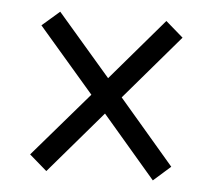

<svg xmlns="http://www.w3.org/2000/svg" viewBox="-39 -604 542 492"><g transform="rotate(5 232.5 -358.0)"><path d="M97 -153 52 -192 195 -358 52 -524 97 -563 234 -404 370 -563 415 -524 273 -358 415 -192 371 -153 234 -313Z"/></g></svg>

Font: Noto Serif Armenian Condensed Medium
Style: Regular
Weight: 500
Width: 3
Designer: Monotype Design Team
Foundry: Monotype Imaging Inc.
Version: Version 2.008; ttfautohint (v1.8.4.7-5d5b)